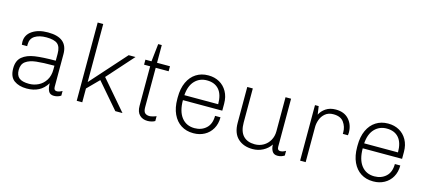

<svg xmlns="http://www.w3.org/2000/svg" viewBox="-56 -1208 3789 1706"><g transform="rotate(15 1838.0 -355.0)"><path d="M457 -370V-69Q457 -36 484 -36Q507 -36 534 -52V-9Q506 10 470 10Q434 10 420 -16.5Q406 -43 406 -89Q375 -38 328.5 -14Q282 10 219 10Q148 10 103 -22.5Q58 -55 58 -133Q58 -204 100.5 -239.5Q143 -275 215.5 -285.5Q288 -296 406 -296V-360Q406 -424 375.5 -449.5Q345 -475 273 -475Q207 -475 167 -449.5Q127 -424 127 -371V-355H78Q76 -371 76 -381Q76 -446 131.5 -483.5Q187 -521 273 -521H277Q367 -521 412 -483.5Q457 -446 457 -370ZM109 -132Q109 -82 137.5 -59Q166 -36 229 -36Q274 -36 314.5 -56Q355 -76 380.5 -116.5Q406 -157 406 -216V-250Q300 -250 239.5 -243Q179 -236 144 -210.5Q109 -185 109 -132Z M729 -186 1019 -511H1082L867 -270L1099 0H1033L833 -232L729 -127V0H678V-720H729Z M1280 -674V-511H1399V-465H1280V-103Q1280 -63 1295.5 -49.5Q1311 -36 1337 -36Q1348 -36 1367 -41Q1386 -46 1399 -52V-7Q1386 1 1367.5 5.5Q1349 10 1331 10Q1285 10 1257 -18Q1229 -46 1229 -101V-465H1173V-511H1229L1247 -674Z M1950 -314V-250H1588Q1588 -147 1631.5 -91.5Q1675 -36 1751 -36Q1815 -36 1857.5 -75Q1900 -114 1900 -189H1950Q1950 -128 1924 -83Q1898 -38 1853.5 -14Q1809 10 1755 10H1750Q1687 10 1639 -20.5Q1591 -51 1564 -109Q1537 -167 1537 -248V-263Q1537 -344 1564 -402Q1591 -460 1639 -490.5Q1687 -521 1749 -521H1753Q1808 -521 1852.5 -496.5Q1897 -472 1923.5 -425Q1950 -378 1950 -314ZM1589 -296H1900Q1900 -385 1861 -430Q1822 -475 1750 -475Q1683 -475 1639 -429Q1595 -383 1589 -296Z M2161 -197Q2161 -116 2198.5 -76Q2236 -36 2305 -36Q2349 -36 2385 -57Q2421 -78 2441.5 -115Q2462 -152 2462 -197V-511H2513V-69Q2513 -36 2540 -36Q2563 -36 2590 -52V-9Q2562 10 2526 10Q2492 10 2477 -15.5Q2462 -41 2462 -76Q2436 -36 2392 -13Q2348 10 2297 10Q2213 10 2161.5 -38Q2110 -86 2110 -182V-511H2161Z M3087 -352Q3087 -339 3085 -328H3038V-344Q3038 -394 3009 -434.5Q2980 -475 2913 -475Q2867 -475 2838 -450.5Q2809 -426 2796.5 -391Q2784 -356 2784 -324V0H2733V-511H2767L2778 -435Q2795 -471 2832 -496Q2869 -521 2923 -521Q3002 -521 3044.5 -472.5Q3087 -424 3087 -352Z M3604 -314V-250H3242Q3242 -147 3285.5 -91.5Q3329 -36 3405 -36Q3469 -36 3511.5 -75Q3554 -114 3554 -189H3604Q3604 -128 3578 -83Q3552 -38 3507.5 -14Q3463 10 3409 10H3404Q3341 10 3293 -20.5Q3245 -51 3218 -109Q3191 -167 3191 -248V-263Q3191 -344 3218 -402Q3245 -460 3293 -490.5Q3341 -521 3403 -521H3407Q3462 -521 3506.5 -496.5Q3551 -472 3577.5 -425Q3604 -378 3604 -314ZM3243 -296H3554Q3554 -385 3515 -430Q3476 -475 3404 -475Q3337 -475 3293 -429Q3249 -383 3243 -296Z"/></g></svg>

Font: Chivo Thin
Style: Regular
Weight: 100
Designer: Hector Gatti
Foundry: Omnibus-Type
Version: Version 1.007